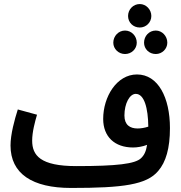

<svg xmlns="http://www.w3.org/2000/svg" viewBox="-20 -908 896 949"><path d="M671 -772C702 -772 728 -797 728 -829C728 -861 702 -888 671 -888C638 -888 613 -861 613 -829C613 -797 638 -772 671 -772ZM598 -641C630 -641 656 -666 656 -697C656 -730 630 -757 598 -757C566 -757 540 -730 540 -697C540 -666 566 -641 598 -641ZM750 -641C781 -641 807 -666 807 -697C807 -730 781 -757 750 -757C717 -757 692 -730 692 -697C692 -666 717 -641 750 -641ZM331 21H332C589 21 705 5 762 -63C800 -107 820 -175 820 -275C820 -425 762 -540 657 -540C557 -540 490 -430 490 -320C490 -233 546 -179 638 -179C657 -179 684 -183 707 -192C702 -159 692 -140 677 -126C648 -98 558 -87 357 -87C179 -87 139 -140 139 -213C139 -256 153 -307 163 -341L68 -367C52 -317 32 -244 32 -189C32 -49 140 21 331 21ZM595 -337C595 -397 621 -444 651 -444C693 -444 712 -374 713 -282C695 -276 676 -273 660 -273C623 -273 595 -290 595 -337Z"/></svg>

Font: Noto Sans Arabic UI XCn SmBd
Style: Regular
Weight: 600
Width: 2
Designer: Monotype Design Team, Nadine Chahine and Nizar Qandah
Foundry: Monotype Imaging Inc.
Version: Version 2.010